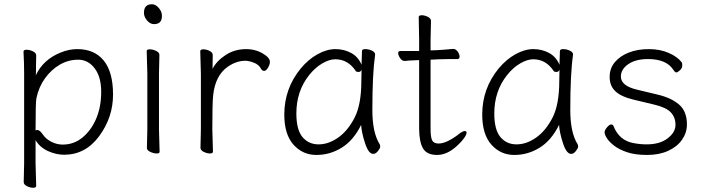

<svg xmlns="http://www.w3.org/2000/svg" viewBox="-20 -716 3325 907"><path d="M92 144 94 55V-368Q94 -421 91 -472Q91 -481 105.5 -481Q120 -481 135.5 -473.5Q151 -466 151 -454Q151 -454 150 -401Q150 -401 150 -372L149 -360Q184 -435 267 -468Q306 -484 345 -484Q426 -484 470 -430Q514 -376 514 -269Q514 -162 449 -73.5Q384 15 283 15Q245 15 206.5 -2.5Q168 -20 148 -54V56L151 162Q151 171 137 171Q123 171 107.5 163.5Q92 156 92 144ZM148 -100Q152 -102 156 -102Q168 -102 182.5 -80.5Q197 -59 223 -46Q249 -33 276 -33Q330 -33 371 -67.5Q412 -102 435 -157Q458 -212 458 -282.5Q458 -353 427 -393.5Q396 -434 349.5 -434Q303 -434 262.5 -410.5Q222 -387 192.5 -346Q163 -305 152 -252Q148 -235 148 -100Z M660 -655Q660 -696 698 -696Q715 -696 730 -678.5Q745 -661 745 -641Q745 -602 708 -602Q689 -602 674.5 -619.5Q660 -637 660 -655ZM674 -17 676 -105V-368L673 -475Q673 -483 687.5 -483Q702 -483 717.5 -475.5Q733 -468 733 -457L731 -368V-105L734 1Q734 9 720 9Q706 9 690 1.5Q674 -6 674 -17Z M927 -18 929 -106V-367L926 -474Q926 -483 940.5 -483Q955 -483 970 -475.5Q985 -468 985 -456Q985 -444 984.5 -426.5Q984 -409 984 -391Q1004 -429 1046.5 -456.5Q1089 -484 1143 -484Q1197 -484 1238 -452Q1255 -438 1255 -424.5Q1255 -411 1246 -396Q1237 -381 1228 -381Q1219 -381 1213 -391Q1203 -411 1179 -420Q1155 -429 1139 -429Q1096 -429 1055 -400Q997 -359 987 -266Q983 -230 983 -106L986 0Q986 9 972 9Q958 9 942.5 1.5Q927 -6 927 -18Z M1752 -457Q1739 -368 1739 -196Q1739 -89 1774 -34Q1776 -30 1776 -23Q1776 -16 1765.5 -2.5Q1755 11 1743 11Q1721 11 1704.5 -39.5Q1688 -90 1686 -126Q1650 -53 1594.5 -18.5Q1539 16 1474.5 16Q1410 16 1366.5 -32.5Q1323 -81 1323 -175Q1323 -298 1401 -393Q1437 -436 1480.5 -460Q1524 -484 1564.5 -484Q1605 -484 1638.5 -466Q1672 -448 1688 -410Q1690 -456 1690 -475Q1690 -484 1705.5 -484Q1721 -484 1736.5 -477Q1752 -470 1752 -459ZM1688 -386Q1683 -376 1673.5 -376Q1664 -376 1661 -380Q1624 -436 1564 -436Q1536 -436 1502.5 -416.5Q1469 -397 1441 -362Q1380 -286 1380 -180Q1380 -103 1409 -68.5Q1438 -34 1485 -34Q1532 -34 1577.5 -66Q1623 -98 1655 -160Q1687 -222 1687 -334Q1687 -361 1688 -386Z M2016 -617 2014 -528V-478L2044 -479Q2080 -481 2120 -485H2121Q2133 -485 2142 -472.5Q2151 -460 2151 -448.5Q2151 -437 2141 -437H2103Q2075 -437 2055 -436L2014 -434V-108Q2014 -66 2022 -52Q2030 -38 2052 -38Q2092 -38 2156 -89Q2168 -97 2176 -97Q2184 -97 2184 -88.5Q2184 -80 2172 -63Q2160 -46 2140 -28Q2093 16 2044.5 16Q1996 16 1978 -15.5Q1960 -47 1960 -110V-432H1956Q1934 -431 1913 -430L1892 -428Q1879 -428 1870 -441.5Q1861 -455 1861 -465Q1861 -475 1871 -475H1960V-528L1958 -635Q1958 -644 1972 -644Q1986 -644 2001 -636.5Q2016 -629 2016 -617Z M2687 -457Q2674 -368 2674 -196Q2674 -89 2709 -34Q2711 -30 2711 -23Q2711 -16 2700.5 -2.5Q2690 11 2678 11Q2656 11 2639.5 -39.5Q2623 -90 2621 -126Q2585 -53 2529.5 -18.5Q2474 16 2409.5 16Q2345 16 2301.5 -32.5Q2258 -81 2258 -175Q2258 -298 2336 -393Q2372 -436 2415.5 -460Q2459 -484 2499.5 -484Q2540 -484 2573.5 -466Q2607 -448 2623 -410Q2625 -456 2625 -475Q2625 -484 2640.5 -484Q2656 -484 2671.5 -477Q2687 -470 2687 -459ZM2623 -386Q2618 -376 2608.5 -376Q2599 -376 2596 -380Q2559 -436 2499 -436Q2471 -436 2437.5 -416.5Q2404 -397 2376 -362Q2315 -286 2315 -180Q2315 -103 2344 -68.5Q2373 -34 2420 -34Q2467 -34 2512.5 -66Q2558 -98 2590 -160Q2622 -222 2622 -334Q2622 -361 2623 -386Z M2970 -246Q2915 -259 2887.5 -284.5Q2860 -310 2860 -352Q2860 -394 2885 -423Q2910 -452 2951 -468Q2992 -484 3045 -484Q3098 -484 3139 -466Q3180 -448 3200 -422Q3203 -419 3203 -406.5Q3203 -394 3192 -384Q3181 -374 3175.5 -374Q3170 -374 3167.5 -377.5Q3165 -381 3161 -386Q3128 -437 3041 -437Q2983 -437 2948 -413Q2913 -389 2913 -354Q2913 -310 2991 -292L3087 -269Q3151 -254 3188 -222Q3225 -190 3225 -128Q3225 -89 3202 -56Q3179 -23 3136.5 -3.5Q3094 16 3036.5 16Q2979 16 2940.5 2.5Q2902 -11 2879 -29.5Q2856 -48 2846 -64.5Q2836 -81 2836 -91Q2836 -101 2847.5 -114.5Q2859 -128 2867 -128Q2875 -128 2878 -121Q2905 -52 2973 -40Q3004 -34 3035 -34Q3097 -34 3134 -62.5Q3171 -91 3171 -126.5Q3171 -162 3148.5 -185.5Q3126 -209 3070 -222Z"/></svg>

Font: ToneOZ-Pinyin-WenKai-Light
Style: Light
Weight: 300
Designer: Fontworks Inc.
Foundry: ToneOZ
Version: Version 0.240331